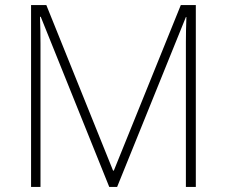

<svg xmlns="http://www.w3.org/2000/svg" viewBox="-20 -734 891 754"><path d="M409 0 140 -668H137Q138 -642 138.5 -617Q139 -592 139 -563V0H102V-714H162L424 -64H427L690 -714H749V0H710V-569Q710 -591 710.5 -616Q711 -641 712 -667H710L440 0Z"/></svg>

Font: Noto Sans Kannada ExtraLight
Style: Regular
Weight: 200
Designer: Jelle Bosma - Monotype Design Team
Foundry: Monotype Imaging Inc.
Version: Version 2.005; ttfautohint (v1.8.4.7-5d5b)